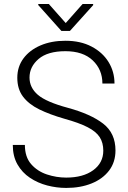

<svg xmlns="http://www.w3.org/2000/svg" viewBox="-20 -923 633 953"><path d="M492.7 -175.3Q492.7 -214.4 474.9 -242.2Q457 -270 414.8 -291.7Q372.6 -313.5 298.3 -334Q227.1 -354.5 174.8 -380.1Q122.6 -405.8 94.2 -443.4Q65.9 -481 65.9 -537.1Q65.9 -591.8 96.4 -633.1Q127 -674.3 180.9 -697.5Q234.9 -720.7 304.7 -720.7Q379.4 -720.7 434.1 -692.1Q488.8 -663.6 518.6 -615.5Q548.3 -567.4 548.3 -508.3H488.3Q488.3 -577.6 440.2 -623.3Q392.1 -668.9 304.7 -668.9Q216.8 -668.9 171.6 -630.4Q126.5 -591.8 126.5 -538.1Q126.5 -487.8 168.2 -452.1Q210 -416.5 317.4 -387.7Q430.2 -356.9 491.7 -309.6Q553.2 -262.2 553.2 -176.3Q553.2 -118.2 521.5 -76.4Q489.7 -34.7 434.6 -12.5Q379.4 9.8 308.6 9.8Q261.2 9.8 214.4 -2.4Q167.5 -14.6 128.7 -40.5Q89.8 -66.4 66.7 -106.9Q43.5 -147.5 43.5 -203.6H103.5Q103.5 -144 134.5 -108.4Q165.5 -72.8 212.9 -57.1Q260.3 -41.5 308.6 -41.5Q392.6 -41.5 442.6 -78.1Q492.7 -114.7 492.7 -175.3ZM222.2 -903.3 306.2 -808.6 390.1 -903.3H442.4V-897.5L327.1 -769.5H284.7L169.9 -897.9V-903.3Z"/></svg>

Font: Vazirmatn RD ExtraLight
Style: Regular
Weight: 200
Designer: Saber Rastikerdar
Foundry: Saber Rastikerdar
Version: Version 32.102